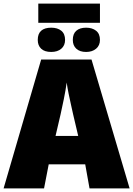

<svg xmlns="http://www.w3.org/2000/svg" viewBox="-20 -1048 741 1068"><path d="M536 -1028V-921H193V-1028ZM265 -894Q300 -894 321 -877Q342 -860 342 -826Q342 -795 321 -777Q300 -759 265 -759Q228 -759 209 -777Q190 -795 190 -826Q190 -860 209 -877Q228 -894 265 -894ZM459 -894Q493 -894 514.5 -877Q536 -860 536 -826Q536 -795 514.5 -777Q493 -759 459 -759Q424 -759 404.5 -777Q385 -795 385 -826Q385 -860 404.5 -877Q424 -894 459 -894ZM478 0 454 -134H251L225 0H0L209 -717H489L701 0ZM387 -411Q382 -435 375 -465Q368 -495 361.5 -527.5Q355 -560 351 -589Q345 -545 335 -496.5Q325 -448 317 -412L289 -292H415Z"/></svg>

Font: Noto Sans Display Black
Style: Regular
Weight: 900
Designer: Monotype Design Team
Foundry: Monotype Imaging Inc.
Version: Version 2.003